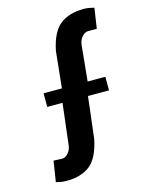

<svg xmlns="http://www.w3.org/2000/svg" viewBox="-102 -703 570 771"><g transform="rotate(-15 183.0 -317.5)"><path d="M77.6 7.3Q65.4 7.3 55.2 5.4Q44.9 3.4 34.7 1L48.3 -85Q55.2 -84.5 68.4 -84Q81.5 -83.5 85 -83.5Q97.2 -83.5 109.1 -96.9Q121.1 -110.4 123 -129.9L143.1 -299.8H79.6V-356.4H155.8L171.4 -508.3Q187 -584 224.1 -613Q261.2 -642.1 323.2 -642.1Q335.9 -642.1 345.5 -640.1Q355 -638.2 365.7 -635.7L353 -551.3H315.9Q303.7 -551.3 291.5 -537.8Q279.3 -524.4 277.3 -504.9L262.7 -356.4H336.4V-299.8H249L228.5 -127Q213.4 -51.8 176.8 -22.2Q140.1 7.3 77.6 7.3Z"/></g></svg>

Font: Agdasima
Style: Bold
Weight: 700
Width: 3
Designer: The DocRepair Project, Patric King
Foundry: Google
Version: Version 2.002